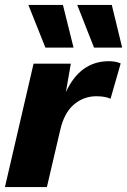

<svg xmlns="http://www.w3.org/2000/svg" viewBox="-20 -758 515 778"><path d="M278 -565H164L95 -738H235ZM475 -565H361L293 -738H433ZM247 -385Q305 -510 421 -510Q449 -510 469 -501L428 -358Q406 -368 370 -368Q319 -368 279.5 -334.5Q240 -301 224 -231L170 0H0L116 -500H267Z"/></svg>

Font: Elaine Sans
Style: Bold Italic
Weight: 700
Italic angle: -13°
Designer: Wei Huang
Foundry: Wei Huang
Version: Version 2.001;December 24, 2019;FontCreator 12.0.0.2547 64-b